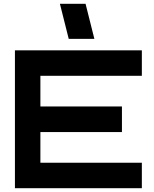

<svg xmlns="http://www.w3.org/2000/svg" viewBox="-20 -983 806 1003"><path d="M58 0V-720H721V-587H191V-427H617V-293H191V-133H721V0ZM339 -780 293 -963H427L473 -780Z"/></svg>

Font: Orbitron
Style: Bold
Weight: 700
Designer: Matt McInerney
Foundry: The League of Moveable Type
Version: Version 2.001